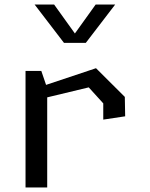

<svg xmlns="http://www.w3.org/2000/svg" viewBox="-20 -826 660 846"><path d="M435 -299 531.5 -313.5 530 -399 403 -525.5 183 -452 162 -513.5H92.5V0H188V-397L371 -441L435 -370.5ZM132.5 -806H218.5L310 -678.5L401.5 -806H487.5L358 -637H262Z"/></svg>

Font: Monaspace Krypton
Style: Regular
Weight: 400
Designer: Riley Cran & the Lettermatic Team
Foundry: Lettermatic
Version: Version 1.200 (Monaspace Krypton)